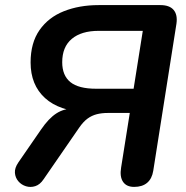

<svg xmlns="http://www.w3.org/2000/svg" viewBox="-20 -725 728 753"><path d="M506 8Q476 8 462.5 -12Q449 -32 455 -68L489 -282H403Q379 -282 359.5 -277Q340 -272 323.5 -260Q307 -248 291 -225L151 -22Q137 -1 118.5 5Q100 11 82 5.5Q64 0 52 -14Q40 -28 38.5 -47Q37 -66 52 -88L141 -217Q171 -261 201.5 -280.5Q232 -300 273 -300H311L320 -285Q213 -289 156.5 -340.5Q100 -392 100 -480Q100 -557 135 -607Q170 -657 230.5 -681Q291 -705 367 -705H609Q645 -705 661 -686Q677 -667 672 -632L581 -55Q576 -24 557 -8Q538 8 506 8ZM357 -377H504L540 -604H367Q299 -604 261.5 -572.5Q224 -541 224 -481Q224 -429 256 -403Q288 -377 357 -377Z"/></svg>

Font: Nunito ExtraLight
Style: Italic
Weight: 200
Italic angle: -9°
Designer: Vernon Adams
Foundry: Vernon Adams
Version: Version 3.602